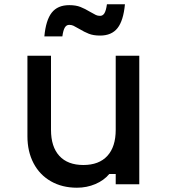

<svg xmlns="http://www.w3.org/2000/svg" viewBox="-20 -860 790 896"><path d="M630 0H520V-48H490Q465 -18 425 -1Q385 16 339 16Q270 16 217.5 -14Q165 -44 136.5 -98.5Q108 -153 108 -224V-600H218V-254Q218 -175 257 -132.5Q296 -90 369 -90Q442 -90 481 -132.5Q520 -175 520 -254V-600H630ZM303 -836Q334 -836 355.5 -827.5Q377 -819 400 -805Q419 -794 427.5 -790Q436 -786 447 -786Q460 -786 467.5 -798.5Q475 -811 479 -840H563Q556 -764 528.5 -729Q501 -694 447 -694Q416 -694 394.5 -702.5Q373 -711 350 -725Q331 -736 322.5 -740Q314 -744 303 -744Q290 -744 282.5 -731.5Q275 -719 271 -690H187Q194 -766 221.5 -801Q249 -836 303 -836Z"/></svg>

Font: Martian Mono Custom sWd Rg
Style: Regular
Weight: 400
Width: 6
Monospace: yes
Designer: Alex Havermale
Foundry: Evil Martians
Version: Version 1.000